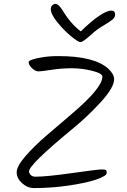

<svg xmlns="http://www.w3.org/2000/svg" viewBox="-20 -985 646 979"><path d="M567 -911Q567 -897 555 -886.5Q543 -876 516 -860Q489 -844 475.5 -834Q462 -824 442 -806Q402 -770 390.5 -770Q379 -770 342.5 -800Q306 -830 272.5 -871.5Q239 -913 239 -938Q239 -950 246 -957.5Q253 -965 263 -965Q273 -965 284.5 -952Q296 -939 306.5 -920.5Q317 -902 340 -874.5Q363 -847 392 -825Q446 -878 486 -904.5Q526 -931 546.5 -931Q567 -931 567 -911ZM562 -581Q562 -539 494 -464.5Q426 -390 345 -324Q128 -145 128 -111Q128 -102 136.5 -93Q145 -84 161 -84Q217 -84 347.5 -102.5Q478 -121 497.5 -121Q517 -121 520.5 -117.5Q524 -114 524 -103Q524 -88 472 -70Q420 -52 331 -39Q242 -26 153 -26Q120 -26 92.5 -51Q65 -76 65 -106.5Q65 -137 110 -189Q155 -241 219.5 -296Q284 -351 348 -406Q502 -537 502 -594Q502 -611 450 -624Q398 -637 345.5 -637Q293 -637 242 -629Q191 -621 176 -621Q161 -621 144 -636.5Q127 -652 126 -667Q124 -681 196 -693Q232 -699 278 -699Q464 -699 534 -633Q562 -606 562 -581Z"/></svg>

Font: Kalam Light
Style: Regular
Weight: 300
Version: Version 2.001;PS 1.0;hotconv 1.0.79;makeotf.lib2.5.61930; tt